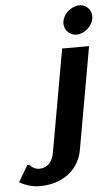

<svg xmlns="http://www.w3.org/2000/svg" viewBox="-190 -755 573 994"><g transform="rotate(-5 97.0 -257.5)"><path d="M-20 110C-49 110 -69 85 -69 85H-79L-129 170C-129 170 -85 200 -25 200C99 200 182 130 199 30L293 -500H153L59 30C50 85 20 110 -20 110ZM261 -715C221 -715 179 -680 172 -640C165 -600 194 -565 234 -565C274 -565 315 -600 322 -640C329 -680 301 -715 261 -715Z"/></g></svg>

Font: Scada
Style: Bold Italic
Weight: 700
Designer: Jovanny Lemonad
Foundry: Jovanny Lemonad
Version: Version 3.005